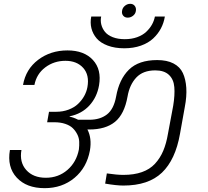

<svg xmlns="http://www.w3.org/2000/svg" viewBox="-20 -1003 1092 1010"><path d="M214.8 -13.2Q119.1 -13.2 67.9 -68.8Q16.6 -124.5 32.2 -213.9H92.8Q81.5 -149.9 117.9 -108.9Q154.3 -67.9 221.2 -67.9Q287.1 -67.9 334.7 -109.1Q382.3 -150.4 395 -216.8Q397.5 -237.3 396.7 -257.3Q396 -277.3 386.7 -295.9Q377.4 -314.5 363 -328.6Q348.6 -342.8 323.5 -351.3Q298.3 -359.9 266.1 -359.9H228L237.8 -415H275.9Q311 -415 340.8 -426.3Q370.6 -437.5 390.4 -456.3Q410.2 -475.1 422.9 -497.8Q435.5 -520.5 439.9 -544.9Q451.2 -608.4 417.7 -645.8Q384.3 -683.1 324.2 -683.1Q264.2 -683.1 218.3 -648.7Q172.4 -614.3 161.1 -556.2H101.1Q115.7 -639.2 180.9 -688.5Q246.1 -737.8 335 -737.8Q422.4 -737.8 468.8 -687.5Q515.1 -637.2 501 -554.2Q490.2 -491.7 450.2 -448Q410.2 -404.3 346.2 -391.1V-389.2Q366.7 -385.7 391.1 -373H450.2Q506.3 -373 542.5 -400.9Q578.6 -428.7 590.8 -495.1Q606.9 -585.9 658.2 -636.5Q709.5 -687 807.1 -687Q858.4 -687 892.6 -669.2Q926.8 -651.4 941.9 -618.9Q957 -586.4 960 -541Q962.9 -495.6 952.1 -439.9L926.8 -298.8Q902.8 -162.6 831.8 -94.7Q760.7 -26.9 628.9 -26.9Q592.8 -26.9 533.2 -37.1L542 -90.8Q595.2 -83 628.9 -83Q685.1 -83 726.6 -97.7Q768.1 -112.3 795.2 -141.6Q822.3 -170.9 838.6 -209.5Q855 -248 863.8 -300.8L891.1 -446.8Q900.4 -503.4 897 -544.7Q893.6 -585.9 868.4 -609.4Q843.3 -632.8 796.9 -632.8Q732.4 -632.8 697 -595.2Q661.6 -557.6 650.9 -495.1Q634.3 -402.3 585 -362.1Q535.6 -321.8 449.2 -321.8H439.9Q463.9 -275.9 453.1 -211.9Q436.5 -121.1 371.6 -67.1Q306.6 -13.2 214.8 -13.2ZM633.8 -749Q584 -749 546.4 -763.2Q508.8 -777.3 488.5 -801Q468.3 -824.7 460.9 -854.2Q453.6 -883.8 460 -916H512.2Q507.8 -894.5 512.9 -873.8Q518.1 -853 532.2 -835.4Q546.4 -817.9 573.2 -807.4Q600.1 -796.9 636.2 -796.9Q672.4 -796.9 701.4 -807.4Q730.5 -817.9 749.3 -835.7Q768.1 -853.5 779.3 -873.5Q790.5 -893.6 794.9 -916H847.2Q841.8 -882.3 826.4 -853.3Q811 -824.2 785.6 -800.5Q760.3 -776.9 721.2 -762.9Q682.1 -749 633.8 -749ZM651.9 -910.2Q636.7 -910.2 628.2 -920.4Q619.6 -930.7 622.1 -945.8Q624 -961.4 636.7 -972.2Q649.4 -982.9 665 -982.9Q680.2 -982.9 688.7 -972.2Q697.3 -961.4 694.8 -945.8Q692.9 -930.7 680.2 -920.4Q667.5 -910.2 651.9 -910.2Z"/></svg>

Font: SVN-Poppins Light
Style: Italic
Weight: 300
Italic angle: -10°
Designer: Ninad Kale (Devanagari), Jonny Pinhorn (Latin)
Foundry: Indian Type Foundry
Version: Version 3.002 2017